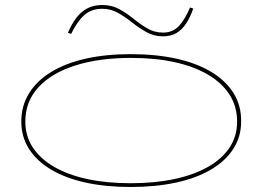

<svg xmlns="http://www.w3.org/2000/svg" viewBox="-20 -731 1047 766"><path d="M501 -515Q602 -515 683.5 -497Q765 -479 823 -444Q881 -409 912 -359Q943 -309 942 -246Q942 -185 910.5 -136.5Q879 -88 821 -54Q763 -20 682 -2.5Q601 15 501 15Q402 15 322 -2.5Q242 -20 184.5 -54Q127 -88 96 -136.5Q65 -185 65 -246Q65 -309 96 -359Q127 -409 184.5 -444Q242 -479 322 -497Q402 -515 501 -515ZM503 -500Q376 -500 281 -470Q186 -440 133.5 -383Q81 -326 81 -246Q81 -188 111 -142.5Q141 -97 196.5 -65Q252 -33 329 -16.5Q406 0 501 0Q597 0 675 -16.5Q753 -33 809.5 -65Q866 -97 896 -142.5Q926 -188 926 -246Q926 -306 896 -353Q866 -400 810 -433Q754 -466 676.5 -483Q599 -500 503 -500ZM630 -586Q595 -586 565 -602.5Q535 -619 507.5 -641Q480 -663 451 -679.5Q422 -696 388 -696Q344 -696 315.5 -670Q287 -644 264 -596L251 -600Q266 -636 285 -660.5Q304 -685 329 -698Q354 -711 388 -711Q426 -711 456 -694.5Q486 -678 513 -656Q540 -634 568 -617.5Q596 -601 631 -601Q669 -601 693.5 -627Q718 -653 738 -701L751 -697Q739 -662 722.5 -637Q706 -612 683.5 -599Q661 -586 630 -586Z"/></svg>

Font: Kalnia Expanded Thin
Style: Regular
Weight: 250
Width: 7
Designer: Frida Medrano
Foundry: Frida Medrano
Version: Version 1.105